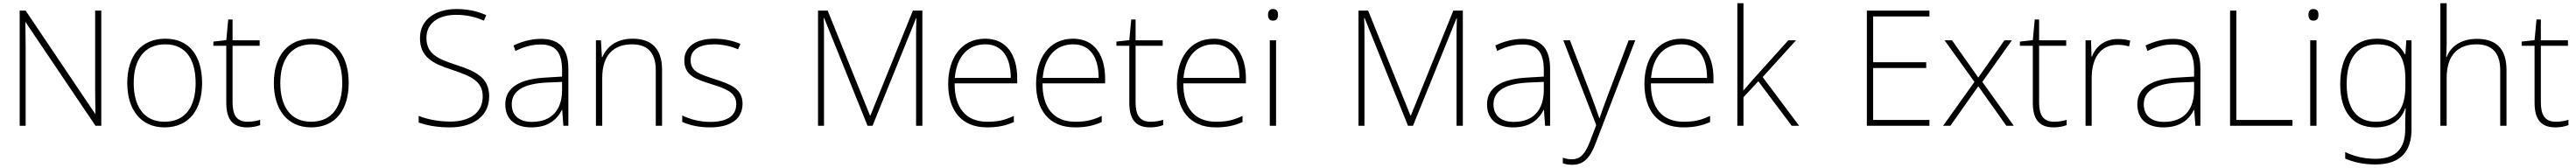

<svg xmlns="http://www.w3.org/2000/svg" viewBox="-20 -780 15972 1042"><path d="M608 0V-714H570V-231C570 -181 571 -120 572 -74H570L139 -714H102V0H139V-481C139 -538 138 -587 137 -642H139L572 0Z M1233 -265C1233 -423 1162 -540 1005 -540C857 -540 769 -435 769 -265C769 -104 850 10 1000 10C1156 10 1233 -105 1233 -265ZM809 -265C809 -415 878 -505 1005 -505C1140 -505 1193 -401 1193 -265C1193 -124 1134 -25 1000 -25C871 -25 809 -122 809 -265Z M1515 -25C1446 -25 1422 -68 1422 -146V-496H1590V-530H1422V-659H1395L1383 -531L1303 -522V-496H1383V-143C1383 -43 1420 10 1512 10C1546 10 1571 4 1593 -4V-37C1572 -30 1546 -25 1515 -25Z M2142 -265C2142 -423 2071 -540 1914 -540C1766 -540 1678 -435 1678 -265C1678 -104 1759 10 1909 10C2065 10 2142 -105 2142 -265ZM1718 -265C1718 -415 1787 -505 1914 -505C2049 -505 2102 -401 2102 -265C2102 -124 2043 -25 1909 -25C1780 -25 1718 -122 1718 -265Z M3013 -182C3013 -299 2931 -338 2804 -379C2698 -414 2624 -444 2624 -545C2624 -643 2707 -688 2809 -688C2864 -688 2921 -678 2980 -652L2995 -686C2937 -712 2877 -724 2811 -724C2684 -724 2584 -662 2584 -544C2584 -426 2663 -386 2780 -348C2904 -307 2973 -275 2973 -181C2973 -75 2884 -26 2773 -26C2693 -26 2628 -41 2576 -61V-20C2623 -4 2681 10 2770 10C2906 10 3013 -54 3013 -182Z M3334 -539C3273 -539 3215 -522 3164 -498L3176 -464C3231 -491 3279 -504 3333 -504C3421 -504 3465 -459 3465 -345V-305L3365 -299C3204 -291 3113 -238 3113 -133C3113 -44 3170 10 3274 10C3379 10 3432 -37 3464 -98H3466L3473 0H3504V-353C3504 -482 3447 -539 3334 -539ZM3369 -268 3465 -272V-219C3464 -101 3403 -24 3278 -24C3199 -24 3153 -64 3153 -133C3153 -221 3233 -261 3369 -268Z M3902 -540C3799 -540 3740 -486 3715 -426H3712L3706 -530H3675V0H3714V-297C3714 -437 3783 -505 3899 -505C3993 -505 4046 -455 4046 -345V0H4085V-347C4085 -479 4019 -540 3902 -540Z M4584 -137C4584 -235 4500 -260 4409 -290C4324 -319 4262 -333 4262 -407C4262 -472 4317 -505 4408 -505C4460 -505 4518 -492 4556 -474L4571 -508C4527 -526 4472 -540 4409 -540C4295 -540 4223 -490 4223 -406C4223 -310 4295 -289 4391 -258C4482 -230 4545 -206 4545 -135C4545 -67 4497 -24 4383 -24C4321 -24 4260 -39 4210 -64V-24C4248 -6 4309 10 4382 10C4514 10 4584 -45 4584 -137Z M5359 0H5390L5660 -667H5662C5661 -632 5660 -599 5660 -569V0H5699V-714H5640L5377 -64H5374L5112 -714H5052V0H5089V-563C5089 -602 5089 -634 5087 -668H5090Z M6089 -540C5937 -540 5859 -415 5859 -260C5859 -100 5937 10 6100 10C6166 10 6214 0 6266 -23V-61C6205 -33 6166 -25 6101 -25C5970 -25 5898 -110 5899 -263H6287V-294C6287 -434 6224 -540 6089 -540ZM6089 -505C6196 -505 6247 -421 6247 -297H5900C5912 -432 5983 -505 6089 -505Z M6634 -540C6482 -540 6404 -415 6404 -260C6404 -100 6482 10 6645 10C6711 10 6759 0 6811 -23V-61C6750 -33 6711 -25 6646 -25C6515 -25 6443 -110 6444 -263H6832V-294C6832 -434 6769 -540 6634 -540ZM6634 -505C6741 -505 6792 -421 6792 -297H6445C6457 -432 6528 -505 6634 -505Z M7114 -25C7045 -25 7021 -68 7021 -146V-496H7189V-530H7021V-659H6994L6982 -531L6902 -522V-496H6982V-143C6982 -43 7019 10 7111 10C7145 10 7170 4 7192 -4V-37C7171 -30 7145 -25 7114 -25Z M7507 -540C7355 -540 7277 -415 7277 -260C7277 -100 7355 10 7518 10C7584 10 7632 0 7684 -23V-61C7623 -33 7584 -25 7519 -25C7388 -25 7316 -110 7317 -263H7705V-294C7705 -434 7642 -540 7507 -540ZM7507 -505C7614 -505 7665 -421 7665 -297H7318C7330 -432 7401 -505 7507 -505Z M7872 -724C7851 -724 7842 -709 7842 -688C7842 -667 7851 -652 7872 -652C7897 -652 7904 -667 7904 -688C7904 -709 7897 -724 7872 -724ZM7892 -530H7853V0H7892Z M8710 0H8741L9011 -667H9013C9012 -632 9011 -599 9011 -569V0H9050V-714H8991L8728 -64H8725L8463 -714H8403V0H8440V-563C8440 -602 8440 -634 8438 -668H8441Z M9421 -539C9360 -539 9302 -522 9251 -498L9263 -464C9318 -491 9366 -504 9420 -504C9508 -504 9552 -459 9552 -345V-305L9452 -299C9291 -291 9200 -238 9200 -133C9200 -44 9257 10 9361 10C9466 10 9519 -37 9551 -98H9553L9560 0H9591V-353C9591 -482 9534 -539 9421 -539ZM9456 -268 9552 -272V-219C9551 -101 9490 -24 9365 -24C9286 -24 9240 -64 9240 -133C9240 -221 9320 -261 9456 -268Z M9673 -530 9877 -4 9839 96C9808 176 9779 208 9725 208C9704 208 9688 204 9670 198V233C9689 239 9707 242 9728 242C9801 242 9840 197 9874 107L10119 -530H10078L9946 -181C9923 -122 9908 -77 9898 -47H9896C9886 -78 9870 -122 9847 -184L9714 -530Z M10406 -540C10254 -540 10176 -415 10176 -260C10176 -100 10254 10 10417 10C10483 10 10531 0 10583 -23V-61C10522 -33 10483 -25 10418 -25C10287 -25 10215 -110 10216 -263H10604V-294C10604 -434 10541 -540 10406 -540ZM10406 -505C10513 -505 10564 -421 10564 -297H10217C10229 -432 10300 -505 10406 -505Z M10790 -381V-760H10752V0H10790V-177L10882 -276L11089 0H11135L10909 -302L11116 -530H11068L10848 -286C10827 -262 10810 -242 10789 -218C10790 -274 10790 -325 10790 -381Z M11943 0V-36H11594V-358H11923V-394H11594V-678H11943V-714H11555V0Z M12222 -272 12028 0H12073L12246 -245L12420 0H12466L12271 -272L12454 -530H12408L12246 -299L12083 -530H12037Z M12716 -25C12647 -25 12623 -68 12623 -146V-496H12791V-530H12623V-659H12596L12584 -531L12504 -522V-496H12584V-143C12584 -43 12621 10 12713 10C12747 10 12772 4 12794 -4V-37C12773 -30 12747 -25 12716 -25Z M13111 -538C13028 -538 12973 -490 12951 -429H12948L12945 -530H12911V0H12949V-295C12949 -421 13004 -502 13109 -502C13137 -502 13158 -499 13181 -492L13188 -528C13165 -534 13140 -538 13111 -538Z M13453 -539C13392 -539 13334 -522 13283 -498L13295 -464C13350 -491 13398 -504 13452 -504C13540 -504 13584 -459 13584 -345V-305L13484 -299C13323 -291 13232 -238 13232 -133C13232 -44 13289 10 13393 10C13498 10 13551 -37 13583 -98H13585L13592 0H13623V-353C13623 -482 13566 -539 13453 -539ZM13488 -268 13584 -272V-219C13583 -101 13522 -24 13397 -24C13318 -24 13272 -64 13272 -133C13272 -221 13352 -261 13488 -268Z M13807 0H14194V-36H13846V-714H13807Z M14323 -724C14302 -724 14293 -709 14293 -688C14293 -667 14302 -652 14323 -652C14348 -652 14355 -667 14355 -688C14355 -709 14348 -724 14323 -724ZM14343 -530H14304V0H14343Z M14719 -540C14568 -540 14490 -432 14490 -258C14490 -83 14571 10 14708 10C14802 10 14866 -30 14893 -108H14896C14894 -74 14893 -49 14893 -15V23C14893 134 14841 205 14709 205C14634 205 14570 187 14521 163V204C14570 224 14628 240 14708 240C14869 240 14932 154 14932 22V-530H14900L14894 -443H14891C14861 -500 14810 -540 14719 -540ZM14721 -505C14851 -505 14894 -418 14894 -289V-246C14894 -132 14857 -25 14711 -25C14594 -25 14530 -106 14530 -258C14530 -413 14592 -505 14721 -505Z M15150 -504V-760H15111V0H15150V-297C15150 -437 15219 -505 15335 -505C15429 -505 15482 -455 15482 -345V0H15521V-347C15521 -479 15455 -539 15338 -539C15234 -539 15173 -488 15150 -426H15147C15148 -454 15150 -475 15150 -504Z M15827 -25C15758 -25 15734 -68 15734 -146V-496H15902V-530H15734V-659H15707L15695 -531L15615 -522V-496H15695V-143C15695 -43 15732 10 15824 10C15858 10 15883 4 15905 -4V-37C15884 -30 15858 -25 15827 -25Z"/></svg>

Font: Noto Sans Meetei Mayek ExtraLight
Style: Regular
Weight: 200
Designer: Monotype Design Team and Neelakash Kshetrimayum
Foundry: Monotype Imaging Inc.
Version: Version 2.002